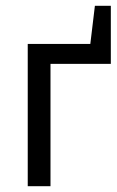

<svg xmlns="http://www.w3.org/2000/svg" viewBox="-20 -639 400 659"><path d="M360.4 -419.9Q360.4 -469.7 360.4 -619.1Q346.7 -619.1 305.7 -619.1Q301.8 -585.9 290 -488.3Q236.3 -488.3 75.2 -488.3Q75.2 -366.2 75.2 0Q94.7 0 153.3 0Q153.3 -105.5 153.3 -419.9Q205.1 -419.9 360.4 -419.9Z"/></svg>

Font: Aptus Gothic JP
Style: Medium
Weight: 400
Designer: Fuminori Ogawa / Motoya
Version: Version 1